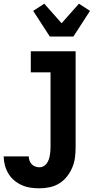

<svg xmlns="http://www.w3.org/2000/svg" viewBox="-29 -798 549 1041"><path d="M185 223Q161 223 136.5 219.5Q112 216 89.5 206Q67 196 48 180Q29 164 16.5 143Q4 122 -2.5 98Q-9 74 -9 50H127Q127 62 131 73Q135 84 143 92.5Q151 101 162.5 105Q174 109 185 109Q197 109 207 103.5Q217 98 224 88.5Q231 79 235 68Q239 57 241 45.5Q243 34 244 23Q245 12 245 0V-406H138V-520H381V0Q381 28 377.5 56Q374 84 363 110Q352 136 334.5 158.5Q317 181 293 196Q269 211 241 217Q213 223 185 223ZM241 -600 151 -739 211 -778 305 -672 399 -778 459 -739 369 -600Z"/></svg>

Font: Iosevka Term Curly Heavy
Style: Regular
Weight: 900
Designer: Belleve Invis
Foundry: Belleve Invis
Version: Version 32.3.0